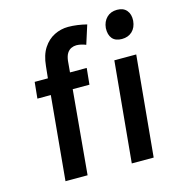

<svg xmlns="http://www.w3.org/2000/svg" viewBox="-106 -805 836 898"><g transform="rotate(-15 312.0 -356.0)"><path d="M74 -407 82 -486H146L152 -543Q157 -596.5 178.8 -629.5Q200.5 -662.5 232.2 -678.2Q264 -694 299.5 -694Q320.5 -694 344 -690.8Q367.5 -687.5 389 -682L360 -591Q349 -595.5 337.2 -598.2Q325.5 -601 314 -601Q301.5 -601 289.5 -595.5Q277.5 -590 269.2 -577.2Q261 -564.5 258 -542L253 -486H334L326 -407H245L208 0H101L139 -407ZM528.5 -574Q497.5 -574 482.2 -592.2Q467 -610.5 468.5 -643Q471.5 -674 490.8 -693Q510 -712 541 -712Q571.5 -712 587.2 -693.2Q603 -674.5 601 -643Q598 -610.5 578.5 -592.2Q559 -574 528.5 -574ZM422 0 468 -487H574L528 0Z"/></g></svg>

Font: Karla
Style: Bold Italic
Weight: 700
Italic angle: -8°
Designer: Jonathan Pinhorn
Version: Version 2.004;gftools[0.9.33]